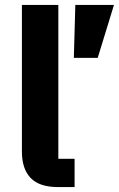

<svg xmlns="http://www.w3.org/2000/svg" viewBox="-20 -760 483 780"><path d="M69 0ZM216 0Q140 0 104.5 -37Q69 -74 69 -144V-740H217V-115H283V0ZM377 -525H280L286 -740H443Z"/></svg>

Font: Aneliza ExtraBold
Style: Regular
Weight: 800
Designer: Mike Abbink, Paul van der Laan, Pieter van Rosmalen
Foundry: Bold Monday
Version: Version 3.001;September 8, 2019;FontCreator 11.5.0.2425 64-b